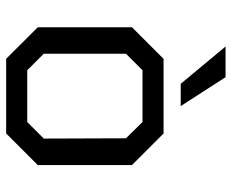

<svg xmlns="http://www.w3.org/2000/svg" viewBox="-86 -684 769 638"><g transform="rotate(90 299.0 -364.5)"><path d="M258 -580 134 -729H236L332 -580ZM175 0 70 -105V-418L175 -523H423L528 -418V-105L423 0ZM213 -70H385L440 -125L439 -398L385 -453H213L158 -398V-125Z"/></g></svg>

Font: Tomorrow
Style: Regular
Weight: 400
Designer: Tony de Marco, Monica Rizzolli
Foundry: Just in Type
Version: Version 2.002